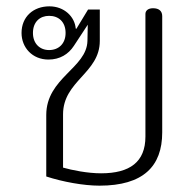

<svg xmlns="http://www.w3.org/2000/svg" viewBox="-20 -575 615 606"><path d="M294 11C432 11 492 -50 492 -157V-524C492 -540 482 -549 463 -549C447 -549 439 -541 439 -531V-144C439 -64 390 -28 299 -28C256 -28 207 -38 179 -46V-214C179 -320 295 -344 295 -446V-545H258L221 -484L219 -485C216 -522 183 -555 136 -555C85 -555 48 -522 48 -471C48 -425 82 -387 133 -387C169 -387 196 -404 213 -430L257 -497L256 -446C254 -360 126 -329 126 -212V-18C178 -1 244 11 294 11ZM135 -417C106 -417 84 -437 84 -471C84 -506 106 -525 135 -525C165 -525 187 -506 187 -471C187 -437 165 -417 135 -417Z"/></svg>

Font: Maitree Light
Style: Regular
Weight: 300
Designer: CadsonDemak Team
Foundry: CadsonDemak
Version: Version 1.000;PS 001.000;hotconv 1.0.88;makeotf.lib2.5.64775